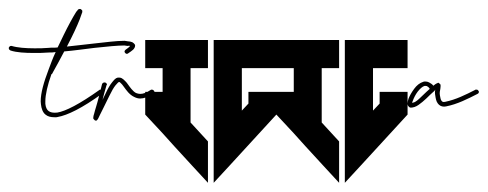

<svg xmlns="http://www.w3.org/2000/svg" viewBox="-82 -429 1083 426"><path d="M95.7 -409.2C94.7 -409.2 93.8 -408.7 92.8 -408.7C90.3 -407.7 90.3 -406.2 89.4 -405.3C88.4 -404.3 86.4 -402.3 85.4 -399.9C83 -395.5 78.6 -389.2 74.2 -380.4C63.5 -360.8 54.7 -341.8 45.9 -323.7C39.1 -322.8 32.7 -323.7 25.9 -322.8C14.6 -321.8 4.9 -321.8 -5.4 -321.8C-24.9 -321.8 -43.5 -323.2 -56.2 -327.1H-57.6C-60.1 -327.1 -61.5 -325.2 -62.5 -323.2V-321.8C-62.5 -319.3 -60.5 -317.9 -58.6 -316.9C-44.9 -312.5 -26.4 -311.5 -6.8 -311.5C3.9 -311.5 15.1 -311.5 26.4 -312.5C31.2 -312.5 36.6 -312.5 41.5 -313.5C35.2 -300.3 30.3 -286.6 25.9 -274.9C15.1 -246.6 8.3 -222.7 8.3 -204.1C8.3 -201.7 8.8 -200.2 8.8 -197.8C9.8 -188.5 12.7 -179.2 19.5 -174.3C24.4 -170.4 30.8 -168.9 38.1 -168.9C40.5 -168.9 43 -168.5 45.9 -169.4C67.9 -173.3 100.1 -189 144.5 -221.2C145.5 -222.2 146 -223.1 146 -225.1C146 -226.1 146.5 -227.1 145.5 -228C144.5 -229 143.6 -230 141.6 -230C140.6 -230 139.6 -230.5 138.7 -229.5C94.7 -198.2 63.5 -182.1 44.9 -179.2C35.6 -178.2 29.8 -179.7 25.9 -182.6C22 -185.5 19.5 -190.4 18.6 -198.7V-204.1C18.6 -218.8 23.4 -240.2 32.2 -264.6H33.2C43.5 -282.7 52.2 -299.3 60.5 -314.9C83.5 -316.9 106.9 -320.3 127.9 -322.8C154.8 -325.7 179.2 -328.1 193.8 -328.1C196.3 -328.1 198.7 -327.1 200.7 -327.1C203.1 -327.1 205.1 -328.1 206.1 -327.1C206.1 -327.1 206.5 -326.7 205.6 -325.7C203.6 -323.7 201.2 -321.8 196.8 -318.8C195.8 -317.9 194.3 -316.4 194.3 -314.5C194.3 -313.5 194.8 -312.5 195.8 -311.5C196.8 -310.5 197.3 -309.6 199.2 -309.6C200.2 -309.6 201.2 -309.6 202.1 -310.5C206.5 -313.5 210.9 -316.4 213.4 -318.8C215.8 -321.3 217.8 -324.2 217.8 -328.1C217.8 -330.1 215.8 -332 214.8 -333C213.9 -334 212.4 -334.5 211.4 -335.4C208.5 -336.4 205.1 -337.4 201.2 -337.4C199.2 -337.4 197.3 -338.4 194.8 -338.4H192.9C176.3 -338.4 153.8 -335.4 127 -332.5C107.4 -330.6 86.9 -327.6 66.4 -325.7C79.6 -350.6 89.4 -372.1 94.7 -385.7C97.2 -392.1 98.6 -396.5 99.6 -399.4C100.6 -401.4 100.6 -401.9 100.6 -403.8C100.6 -404.8 101.1 -405.3 99.1 -407.2C98.1 -408.2 96.7 -409.2 95.7 -409.2Z M183.1 -256.8H179.2C174.3 -255.9 170.9 -251.5 166.5 -246.1C162.1 -240.7 157.2 -232.4 151.9 -220.7C148.9 -214.4 147.9 -212.4 145.5 -207.5C147.9 -217.8 150.4 -226.1 154.3 -239.7C154.3 -240.7 155.3 -240.2 155.3 -241.2C155.3 -243.7 153.3 -245.1 151.4 -246.1H149.9C147.5 -246.1 145.5 -244.6 144.5 -242.7C139.2 -222.2 135.3 -205.1 131.3 -192.4C129.4 -186 127.9 -181.2 127 -177.2C126 -173.3 125 -171.4 125 -168.9V-166.5C125 -165.5 125 -165.5 126 -164.6C127 -163.6 128.4 -161.6 129.4 -161.6C132.3 -160.6 132.8 -162.1 133.8 -163.1C134.8 -164.1 134.3 -164.1 135.3 -165C136.2 -167 137.7 -169.4 139.6 -173.8C144 -182.1 150.4 -195.8 160.6 -216.3C166 -227.5 170.4 -234.9 174.3 -239.7C178.2 -244.6 181.2 -247.1 182.1 -247.1C183.1 -247.1 183.6 -247.1 185.5 -245.1C187.5 -243.2 190.4 -240.2 192.9 -236.3C198.2 -229 205.1 -218.8 215.8 -213.9C219.7 -211.9 224.1 -210.4 229 -210.4C237.3 -210.4 247.1 -213.9 258.3 -221.2C259.3 -222.2 260.7 -223.1 260.7 -225.1C260.7 -226.1 260.3 -227.1 259.3 -228C258.3 -229 257.3 -230 255.4 -230C254.4 -230 253.4 -230.5 252.4 -229.5C242.2 -222.7 234.9 -220.7 229.5 -220.7C225.6 -220.7 222.2 -221.7 219.7 -222.7C212.4 -226.6 206.5 -235.4 201.2 -242.7C198.7 -246.6 195.3 -249.5 192.4 -252.4C189.9 -254.4 187 -256.8 183.1 -256.8Z M392.1 -340.3V-277.8V-115.2V-23.4L428.2 -62.5L531.2 -174.8V-225.1H469.2V-199.2L454.6 -183.6V-277.8H531.2V-340.3H454.6ZM240.2 -340.3V-277.8H278.8V-225.1H240.2V-174.8L278.8 -133.3L283.2 -128.4L305.2 -104L343.3 -62.5L379.4 -23.4V-115.2L340.8 -157.2V-277.8H379.4V-340.3Z M683.1 -340.3V-277.8V-115.2V-23.4L719.2 -62.5L822.3 -174.8V-225.1H760.3V-199.2L745.6 -183.6V-277.8H822.3V-340.3H745.6ZM531.2 -340.3V-277.8H569.8V-225.1H531.2V-174.8L569.8 -133.3L574.2 -128.4L596.2 -104L634.3 -62.5L670.4 -23.4V-115.2L631.8 -157.2V-277.8H670.4V-340.3Z M862.8 -238.3C863.8 -238.3 865.2 -238.3 866.2 -237.3C868.2 -236.3 869.6 -234.9 871.6 -231.9C866.7 -227.5 861.3 -222.7 856.4 -217.8C851.1 -212.9 845.7 -207 840.8 -204.1C837.9 -201.7 835 -201.7 832.5 -200.7C832.5 -201.7 833 -203.6 834 -205.6C835.9 -210.9 839.8 -219.2 844.7 -225.6C849.6 -231.9 855.5 -237.3 859.9 -238.3ZM863.8 -248C861.8 -248 859.4 -248.5 857.4 -247.6C849.1 -245.1 842.3 -239.3 836.9 -231.9C831.5 -224.6 826.7 -216.3 824.2 -209.5C823.2 -205.6 822.3 -202.1 822.3 -199.2C822.3 -198.2 822.3 -196.8 823.2 -194.8C824.2 -192.9 825.7 -191.4 827.6 -190.4C834 -189.5 841.3 -192.4 846.7 -196.3C852.1 -200.2 858.4 -205.1 863.8 -210.4C869.1 -215.8 875 -221.2 879.9 -225.6C881.8 -226.6 882.8 -229 883.8 -230C882.8 -226.1 882.8 -221.7 883.8 -216.8C884.8 -210.4 885.7 -204.1 889.6 -199.2C892.6 -195.3 897 -192.4 903.3 -192.4C904.3 -192.4 906.7 -192.9 907.7 -192.9C932.6 -197.8 955.6 -209.5 977.5 -220.7C979.5 -221.7 980.5 -223.1 980.5 -225.1C980.5 -226.1 980.5 -226.6 979.5 -227.5C978.5 -229.5 977.5 -230 975.6 -230C974.6 -230 974.1 -231 973.1 -230C951.2 -218.8 929.7 -208 905.8 -203.1C900.9 -202.1 899.4 -203.1 897.5 -205.6C895.5 -208 895 -212.9 894 -217.8C893.1 -222.7 894 -227.5 895 -231.9C895 -233.9 895.5 -235.8 895.5 -236.8V-238.8V-239.7C895.5 -240.7 896 -240.7 895 -241.7L892.1 -244.6C891.1 -245.6 889.6 -245.6 888.7 -244.6C885.7 -243.7 882.3 -241.2 879.4 -238.8C877 -242.7 873 -244.1 870.1 -246.1C868.2 -247.1 865.7 -248 863.8 -248Z"/></svg>

Font: Oshawa
Style: Regular
Weight: 400
Designer: Sadat Fauzi
Foundry: Intuisi Creative
Version: Version 001.000